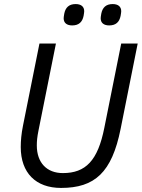

<svg xmlns="http://www.w3.org/2000/svg" viewBox="-20 -912 697 944"><path d="M335 -787C368 -787 385 -804 391 -834C393 -846 394 -852 394 -857C394 -880 378 -892 352 -892C319 -892 302 -875 296 -845C294 -833 293 -827 293 -822C293 -799 309 -787 335 -787ZM517 -787C550 -787 567 -804 573 -834C575 -846 576 -852 576 -857C576 -880 560 -892 534 -892C501 -892 484 -875 478 -845C476 -833 475 -827 475 -822C475 -799 491 -787 517 -787ZM174 -698 93 -294C85 -254 82 -220 82 -189C82 -62 156 12 280 12C446 12 530 -64 573 -278L657 -698H576L493 -284C461 -122 401 -61 289 -61C210 -61 161 -112 161 -197C161 -219 163 -239 169 -269L255 -698Z"/></svg>

Font: Braiins Sans
Style: Italic
Weight: 400
Italic angle: -11.31°
Designer: Mike Abbink, Paul van der Laan, Pieter van Rosmalen, Jiri Chlebus, Lubos Buracinsky
Foundry: Bold Monday, Sudetype
Version: Version 1.000;hotconv 1.0.109;makeotfexe 2.5.65596